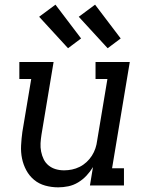

<svg xmlns="http://www.w3.org/2000/svg" viewBox="-20 -796 640 824"><path d="M230 8Q201 8 174 0.5Q147 -7 126.5 -24Q106 -41 93 -65Q80 -89 74.5 -116Q69 -143 70.5 -172Q72 -201 76 -230L114 -457H63V-530H210L158 -218Q155 -199 154 -181Q153 -163 156.5 -145.5Q160 -128 167.5 -112.5Q175 -97 188.5 -86Q202 -75 219 -70Q236 -65 255 -65Q272 -65 289 -68.5Q306 -72 322 -80Q338 -88 351.5 -100.5Q365 -113 374.5 -128Q384 -143 389.5 -159.5Q395 -176 397 -193L441 -457H390V-530H537L461 -74H512V0H366L379 -79Q367 -59 351 -42Q335 -25 315 -13Q295 -1 273 3.5Q251 8 230 8ZM442 -589 318 -724 388 -776 498 -631ZM272 -589 148 -724 218 -776 328 -631Z"/></svg>

Font: Iosevka Slab Extended Oblique
Style: Regular
Weight: 400
Width: 7
Italic angle: -9°
Monospace: yes
Designer: Belleve Invis
Foundry: Belleve Invis
Version: Version 11.1.0; ttfautohint (v1.8.3)